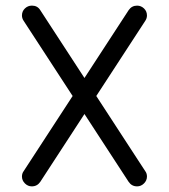

<svg xmlns="http://www.w3.org/2000/svg" viewBox="-20 -669 600 682"><path d="M94 -649Q113 -649 123 -633L280 -392Q437 -633 437 -633Q448 -649 467 -649Q481 -649 491.5 -639Q502 -629 502 -614Q502 -604 496 -595L322 -328Q333 -311 351 -283.5Q369 -256 407 -197.5Q445 -139 470.5 -100Q496 -61 496 -61Q502 -53 502 -42Q502 -28 491.5 -17.5Q481 -7 467 -7Q448 -7 437 -23L280 -264Q123 -23 123 -23Q112 -7 93 -7Q79 -7 68.5 -17.5Q58 -28 58 -42Q58 -53 64 -61L238 -328Q238 -328 64 -595Q58 -604 58 -614Q58 -629 68.5 -639Q79 -649 93 -649Q93 -649 94 -649Z"/></svg>

Font: Brass Mono
Style: Regular
Weight: 400
Monospace: yes
Version: Version 1.100; ttfautohint (v1.8.3) -l 8 -r 50 -G 200 -x 14 